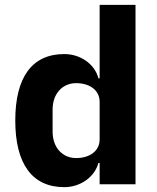

<svg xmlns="http://www.w3.org/2000/svg" viewBox="-20 -760 648 792"><path d="M391 0H539V-740H391V-437H386C371 -495 313 -537 245 -537C112 -537 43 -441 43 -263C43 -85 112 12 245 12C313 12 371 -31 386 -88H391ZM294 -108C238 -108 197 -151 197 -217V-308C197 -374 238 -417 294 -417C350 -417 391 -388 391 -340V-185C391 -137 350 -108 294 -108Z"/></svg>

Font: LVC Sans
Style: Bold
Weight: 700
Designer: Mike Abbink, Paul van der Laan, Pieter van Rosmalen
Foundry: Bold Monday
Version: Version 3.0